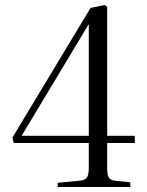

<svg xmlns="http://www.w3.org/2000/svg" viewBox="-20 -752 590 772"><path d="M212 0V-17L305 -26Q325 -29 331 -41Q337 -53 337 -78V-177H35L30 -199L344 -720L402 -732L411 -724V-206H522V-177H411V-75Q411 -51 417 -39Q423 -27 445 -25L504 -19V0ZM67 -206H337V-652H335Z"/></svg>

Font: Literata 60pt Light
Style: Regular
Weight: 300
Designer: Latin by Veronika Burian and Jose Scaglione. Greek by Irene Vlachou. Cyrillic by Vera Evstafieva.
Foundry: TypeTogether
Version: Version 3.103;gftools[0.9.29]